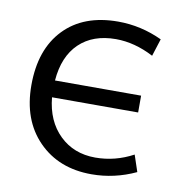

<svg xmlns="http://www.w3.org/2000/svg" viewBox="-66 -595 657 669"><g transform="rotate(10 262.5 -260.0)"><path d="M436.5 -433.6Q369.1 -468.8 302.7 -468.8Q221.7 -468.8 173.3 -422.4Q125 -376 118.2 -290H422.9V-230.5H118.2Q126 -147.5 176.3 -98.6Q226.6 -49.8 302.7 -49.8Q373 -49.8 436.5 -84L456.1 -25.4Q380.9 9.8 299.8 9.8Q183.6 9.8 111.8 -63.5Q40 -136.7 40 -259.8Q40 -386.7 108.9 -458.5Q177.7 -530.3 299.8 -530.3Q380.9 -530.3 456.1 -495.1Z"/></g></svg>

Font: Mgen+ 1c regular
Style: Regular
Weight: 400
Designer: [Source Han Sans]
Ryoko NISHIZUKA  (kana & ideographs); Paul D. Hunt (Latin, Greek & Cyrillic); Wenlong ZHANG  (bopomofo
Version: Version 1.059.20150602